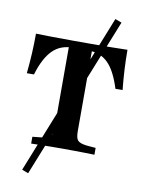

<svg xmlns="http://www.w3.org/2000/svg" viewBox="-95 -785 755 1005"><g transform="rotate(10 282.5 -282.0)"><path d="M125.8 155.6 91.9 142.7 435.5 -718.5 470.2 -705.6ZM274.2 -2.4Q247.6 -2.4 218.5 -2Q189.5 -1.6 162.5 -1.2Q135.5 -0.8 114.5 0V-36.3L161.3 -41.1Q198.4 -44.4 209.7 -56.9Q221 -69.4 221 -105.6V-201.6H343.5V-105.6Q343.5 -69.4 355.2 -56.9Q366.9 -44.4 403.2 -40.3L450.8 -36.3V0Q429.8 -0.8 402.8 -1.2Q375.8 -1.6 346.8 -2Q317.7 -2.4 291.1 -2.4H282.3ZM244.4 -532.3Q210.5 -532.3 183.5 -522.2Q156.5 -512.1 135.5 -491.1Q114.5 -470.2 97.2 -437.5Q79.8 -404.8 66.1 -358.9H28.2Q33.9 -413.7 36.7 -466.5Q39.5 -519.4 39.5 -571Q74.2 -570.2 123 -569.4Q171.8 -568.5 241.9 -568.5H323.4Q393.5 -568.5 442.3 -569.4Q491.1 -570.2 525.8 -571Q525.8 -519.4 528.6 -466.5Q531.5 -413.7 537.1 -358.9H499.2Q484.7 -404.8 467.7 -437.5Q450.8 -470.2 429.8 -491.1Q408.9 -512.1 381.9 -522.2Q354.8 -532.3 320.2 -532.3ZM221 -201.6V-547.6H343.5V-201.6Z"/></g></svg>

Font: Playfair 9pt
Style: Bold
Weight: 700
Designer: Claus Eggers Sørensen
Foundry: Claus Eggers Sørensen
Version: Version 2.203